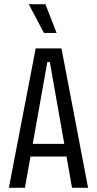

<svg xmlns="http://www.w3.org/2000/svg" viewBox="-20 -889 459 909"><path d="M22 0 149 -660H271L397 0H321L216 -595H204L98 0ZM100 -148V-208H321V-148ZM188 -733 116 -869H195L248 -733Z"/></svg>

Font: Bricolage Grotesque 24pt Condensed Light
Style: Regular
Weight: 300
Width: 3
Designer: Mathieu Triay
Foundry: Atelier Triay
Version: Version 1.001;gftools[0.9.33.dev8+g029e19f]